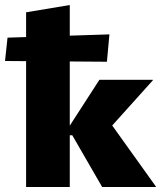

<svg xmlns="http://www.w3.org/2000/svg" viewBox="-46 -745 646 765"><path d="M361 0 242 -206H226V-235L350 -427H563V-425L349 -187L356 -308L575 -2V0ZM58 0V-696L232 -725V0ZM380 -499 -26 -502 -16 -595 390 -608Z"/></svg>

Font: Ysabeau Infant Black
Style: Regular
Weight: 900
Designer: Christian Thalmann (Catharsis Fonts)
Version: Version 2.001;gftools[0.9.30]; featfreeze: ss01,ss02,lnum